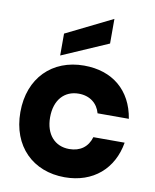

<svg xmlns="http://www.w3.org/2000/svg" viewBox="-91 -889 782 967"><g transform="rotate(10 300.5 -405.5)"><path d="M306 -562C144 -562 30 -451 30 -276C30 -101 144 9 306 9C452 9 551 -79 574 -215H414C399 -164 361 -135 304 -135C231 -135 182 -188 182 -276C182 -365 231 -418 304 -418C361 -418 401 -386 414 -337H574C551 -479 452 -562 306 -562ZM178 -591 415 -694V-820L178 -703Z"/></g></svg>

Font: Malmofest
Style: Bold
Weight: 700
Designer: Jonny Pinhorn (Poppins), Kolossal
Version: Version 1.004;Glyphs 3.1.2 (3151)